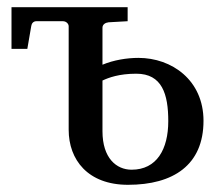

<svg xmlns="http://www.w3.org/2000/svg" viewBox="-20 -501 605 534"><path d="M171 -428V-140C171 -57 224 13 336 13C462 13 546 -42 546 -165C546 -278 458 -340 365 -340C333 -340 296 -334 265 -321V-424C265 -433 273 -438 282 -439L335 -442V-481H12V-365H56L67 -429C68 -436 73 -442 81 -442H155C164 -442 171 -435 171 -428ZM265 -277C282 -285 311 -296 359 -296C431 -296 448 -239 448 -164C448 -86 416 -29 346 -29C304 -29 265 -61 265 -136Z"/></svg>

Font: Veleka
Style: Regular
Weight: 400
Designer: Stefan Peev, Context Ltd, 2016; SIL International, 1997-2014.
Foundry: Stefan Peev, Context Ltd, 2016
Version: Version 1.000